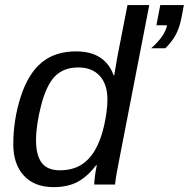

<svg xmlns="http://www.w3.org/2000/svg" viewBox="-20 -745 762 775"><path d="M195.8 10.3Q119.1 10.3 76.4 -35.9Q33.7 -82 33.7 -162.6Q33.7 -261.7 63.7 -354.7Q93.8 -447.8 148.2 -492.7Q202.6 -537.6 287.1 -537.6Q347.2 -537.6 385 -512.2Q422.9 -486.8 438.5 -440.9H440.9L454.6 -520L494.6 -724.6H582.5L462.9 -108.9Q448.7 -40 444.3 0H360.4Q360.4 -24.9 370.6 -78.1H368.2Q332.5 -31.7 293 -10.7Q253.4 10.3 195.8 10.3ZM221.2 -57.6Q269.5 -57.6 304 -77.4Q338.4 -97.2 362.3 -137Q386.2 -176.8 399.9 -236.6Q413.6 -296.4 413.6 -343.8Q413.6 -404.8 382.6 -438.7Q351.6 -472.7 296.4 -472.7Q236.8 -472.7 202.1 -437.3Q167.5 -401.9 146.5 -321.5Q125.5 -241.2 125.5 -178.2Q125.5 -118.2 148.4 -87.9Q171.4 -57.6 221.2 -57.6ZM647.5 -550.3H590.3Q646 -599.6 654.3 -643.1H611.3L627 -724.6H722.2L712.4 -672.9Q704.1 -630.4 687.7 -601.8Q671.4 -573.2 647.5 -550.3Z"/></svg>

Font: Liberation Sans
Style: Italic
Weight: 400
Italic angle: -12°
Designer: Steve Matteson
Foundry: Ascender Corporation
Version: Version 2.1.5